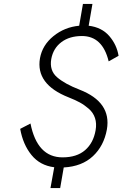

<svg xmlns="http://www.w3.org/2000/svg" viewBox="-20 -838 620 970"><path d="M529 -528Q498 -656 394 -656Q331 -656 290 -625Q249 -594 239 -540Q229 -482 268 -448Q307 -414 382 -385Q544 -322 520 -184Q505 -101 449.5 -49Q394 3 302 8L284 112H235L254 7Q182 -2 139 -55Q96 -108 82 -187L134 -214Q168 -43 296 -43Q368 -43 410 -79.5Q452 -116 463 -180Q469 -214 460 -241.5Q451 -269 428.5 -288.5Q406 -308 383 -320.5Q360 -333 327 -346Q159 -412 182 -544Q194 -610 250 -655.5Q306 -701 380 -708L399 -818H447L428 -708Q494 -700 532 -656Q570 -612 579 -556Z"/></svg>

Font: Renner* Light
Style: Light Italic
Weight: 300
Italic angle: -10°
Version: Version 003.000 ; ttfautohint (v0.97) -l 8 -r 50 -G 200 -x 1